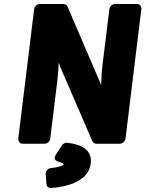

<svg xmlns="http://www.w3.org/2000/svg" viewBox="-20 -699 732 967"><path d="M72 0C71 11 79 25 94 25H205C216 25 231 15 233 0L268 -286C272 -319 274 -350 276 -384L285 -357L286 -356L445 12C448 19 456 25 465 25H584C595 25 610 15 612 0L692 -654C693 -665 685 -679 670 -679H559C548 -679 533 -669 531 -654L496 -370C492 -337 491 -304 489 -270L479 -297L478 -298L320 -666C317 -673 308 -679 299 -679H180C169 -679 154 -669 152 -654ZM318 20C308 19 298 24 292 33L262 79C243 108 271 114 274 115C301 122 301 128 301 131C296 135 272 144 235 148C218 150 209 166 210 178L214 228C215 239 224 249 237 248C321 242 426 213 437 125C445 60 398 29 318 20Z"/></svg>

Font: Falling Sky
Style: BlkObl
Weight: 900
Designer: Paul D. Hunt
Foundry: Adobe Systems Incorporated
Version: Version 1.02